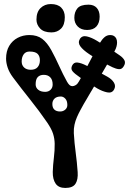

<svg xmlns="http://www.w3.org/2000/svg" viewBox="-20 -886 637 948"><path d="M44 -504Q26 -528 18 -551.8Q10 -575.5 10 -596.5Q10 -633.5 25.5 -659.5Q41 -685.5 67.2 -699.2Q93.5 -713 125 -713Q163.5 -713 188.2 -694.2Q213 -675.5 233.5 -638Q253.5 -601.5 272 -560.5Q290.5 -519.5 311 -482.5Q317 -472 323.2 -466.2Q329.5 -460.5 337 -460.5Q345.5 -460.5 354.2 -466Q363 -471.5 369.5 -483.5Q395.5 -528 421.5 -579.2Q447.5 -630.5 472.5 -673Q483.5 -691.5 495.8 -702.2Q508 -713 524.5 -713Q535 -713 542.5 -708.5Q550 -704 554 -695.8Q558 -687.5 558 -676Q558 -667 555.2 -656.2Q552.5 -645.5 546 -634Q529.5 -603.5 515 -578.2Q500.5 -553 487 -530Q483.5 -524.5 480.5 -519Q477.5 -513.5 474 -508Q471.5 -504 469 -499.8Q466.5 -495.5 464 -491.5Q461.5 -487.5 459 -483Q454 -475 449.2 -467Q444.5 -459 439.5 -450.5Q436.5 -445.5 433.5 -440.2Q430.5 -435 427 -429.5Q423 -422.5 418.5 -415Q414 -407.5 409.5 -399.5Q401.5 -386.5 393.2 -372Q385 -357.5 376.5 -341.5Q367.5 -325 359.8 -307.2Q352 -289.5 347.8 -270Q343.5 -250.5 344.5 -228Q347.5 -178 353.8 -132Q360 -86 363.5 -36Q366 0.5 352.8 21.2Q339.5 42 302.5 42Q269.5 42 254.8 20.8Q240 -0.5 240.5 -37Q241.5 -71 246 -107Q250.5 -143 250 -176.5Q249.5 -201.5 242.2 -225Q235 -248.5 213 -281Q173.5 -338.5 129.5 -393.5Q85.5 -448.5 44 -504ZM132 -541.5Q154.5 -541.5 165.8 -554.5Q177 -567.5 177 -588.5Q177 -609 165.5 -620.2Q154 -631.5 126 -631.5Q106.5 -631.5 96.8 -617.5Q87 -603.5 87 -582.5Q87 -564 99 -552.8Q111 -541.5 132 -541.5ZM203 -432.5Q219.5 -432.5 229.8 -442.8Q240 -453 240 -468.5Q240 -492 228.2 -504.2Q216.5 -516.5 196 -516.5Q177.5 -516.5 166.8 -505.8Q156 -495 156 -469.5Q156 -453 168.8 -442.8Q181.5 -432.5 203 -432.5ZM276.5 -335.5Q291.5 -335.5 302 -344.5Q312.5 -353.5 312.5 -367.5Q312.5 -388 302.5 -398.8Q292.5 -409.5 280.5 -409.5Q259.5 -409.5 249 -399Q238.5 -388.5 238.5 -372.5Q238.5 -354 248.5 -344.8Q258.5 -335.5 276.5 -335.5ZM535.5 -554Q503.5 -569.5 474.8 -585.5Q446 -601.5 420 -619Q389.5 -639.5 376.5 -657.5Q363.5 -675.5 374.5 -694Q386 -711.5 408.8 -706.2Q431.5 -701 458 -685Q484.5 -669 512.5 -651.5Q540.5 -634 570.5 -613Q588 -601 594.5 -588Q601 -575 591 -559Q582 -543.5 567.8 -544.5Q553.5 -545.5 535.5 -554ZM461 -449Q439.5 -462 418 -475.5Q396.5 -489 376 -503Q347.5 -522.5 338 -534.5Q328.5 -546.5 336 -562Q344.5 -579.5 363 -577.2Q381.5 -575 407 -562Q432.5 -549.5 458 -536Q483.5 -522.5 509 -508Q532 -495.5 542.5 -478.2Q553 -461 543 -443.5Q532.5 -425 509 -430Q485.5 -435 461 -449ZM66 -620Q64 -618.5 62.2 -617Q60.5 -615.5 58 -614Q52 -609.5 46.2 -612.8Q40.5 -616 38 -622Q36 -626.5 36.2 -630.8Q36.5 -635 41 -637Q42.5 -638 44.5 -639.2Q46.5 -640.5 48 -641Q52.5 -643.5 56.8 -642.2Q61 -641 64 -637Q68 -633.5 69 -628.2Q70 -623 66 -620ZM143 -670Q141.5 -669.5 139.5 -668.8Q137.5 -668 136 -667Q130 -664 124.5 -668Q119 -672 116 -677Q113 -683 113.5 -689Q114 -695 120 -697Q122.5 -698 124.8 -699.2Q127 -700.5 129 -701Q135 -704 140.5 -700Q146 -696 149 -690Q151.5 -685 150.8 -679Q150 -673 143 -670ZM234 -726Q196.5 -726 178.2 -745.2Q160 -764.5 160 -789Q160 -826.5 180.2 -846.2Q200.5 -866 231 -866Q265 -866 282.5 -848.2Q300 -830.5 300 -801Q300 -763 281.2 -744.5Q262.5 -726 234 -726ZM410 -738Q381 -738 364 -755Q347 -772 347 -798Q347 -826.5 362.2 -844.8Q377.5 -863 417 -863Q443.5 -863 457.8 -847Q472 -831 472 -804Q472 -773.5 456.5 -755.8Q441 -738 410 -738Z"/></svg>

Font: Kablammo
Style: Regular
Weight: 400
Designer: Travis Kochel, Lizy Gershenzon, Daria Petrova, Ethan Cohen
Foundry: Vectro Type Foundry
Version: Version 1.002